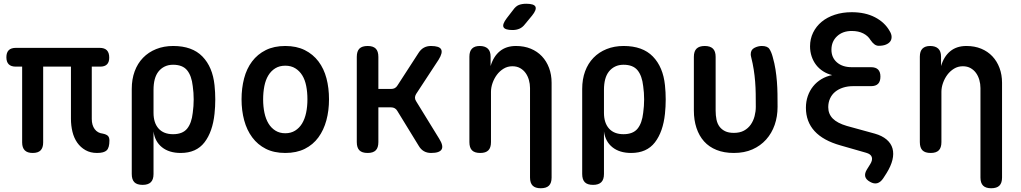

<svg xmlns="http://www.w3.org/2000/svg" viewBox="-20 -805 5440 1023"><path d="M497 10Q462 10 435.5 -5Q409 -20 391.5 -45Q374 -70 366 -103Q358 -136 358 -172V-450H210V-46Q210 -18 196.5 -4Q183 10 154 10Q126 10 112 -4Q98 -18 98 -46V-450H64Q39 -450 26.5 -462.5Q14 -475 14 -500Q14 -525 26.5 -537.5Q39 -550 65 -550H511Q537 -550 549.5 -537Q562 -524 562 -498Q562 -474 550 -462Q538 -450 514 -450H469V-171Q469 -138 484.5 -117Q500 -96 528 -93Q547 -89 555 -81Q563 -73 563 -56Q563 -18 548.5 -4Q534 10 497 10Z M740 180Q710 180 696 166Q682 152 682 122V-331Q682 -383 697.5 -425Q713 -467 742 -497Q771 -527 812 -543.5Q853 -560 903 -560Q1004 -560 1058.5 -504Q1113 -448 1123 -351Q1127 -313 1127 -275Q1127 -237 1123 -199Q1113 -103 1069.5 -46.5Q1026 10 943 10Q881 10 843 -20.5Q805 -51 798 -105V122Q798 152 783.5 166Q769 180 740 180ZM902 -90Q953 -90 977 -119.5Q1001 -149 1007 -204Q1012 -240 1012 -275.5Q1012 -311 1007 -346Q1001 -401 977 -430.5Q953 -460 902 -460Q877 -460 857.5 -450.5Q838 -441 824.5 -424Q811 -407 804.5 -382.5Q798 -358 798 -326V-204Q798 -150 825 -120Q852 -90 902 -90Z M1500 10Q1440 10 1396.5 -12Q1353 -34 1324 -73Q1295 -112 1281 -164Q1267 -216 1267 -276Q1267 -335 1280.5 -387Q1294 -439 1323 -477.5Q1352 -516 1396 -538Q1440 -560 1500 -560Q1560 -560 1604 -538Q1648 -516 1677 -477.5Q1706 -439 1719.5 -387.5Q1733 -336 1733 -276Q1733 -216 1719 -164Q1705 -112 1676.5 -73Q1648 -34 1604 -12Q1560 10 1500 10ZM1500 -95Q1530 -95 1552.5 -109Q1575 -123 1589.5 -147Q1604 -171 1611 -204Q1618 -237 1618 -276Q1618 -314 1611.5 -347Q1605 -380 1590.5 -403.5Q1576 -427 1553.5 -441Q1531 -455 1500 -455Q1469 -455 1446.5 -441Q1424 -427 1409.5 -403Q1395 -379 1388.5 -346Q1382 -313 1382 -275Q1382 -237 1389 -204Q1396 -171 1410.5 -147Q1425 -123 1447.5 -109Q1470 -95 1500 -95Z M1939 10Q1909 10 1895 -4Q1881 -18 1881 -48V-502Q1881 -532 1895 -546Q1909 -560 1939 -560Q1968 -560 1982 -546Q1996 -532 1996 -502V-331H2063Q2075 -331 2083.5 -335.5Q2092 -340 2098 -350L2210 -523Q2222 -542 2238.5 -551Q2255 -560 2276 -560Q2321 -560 2330.5 -542Q2340 -524 2317 -487L2197 -304Q2191 -294 2191 -284.5Q2191 -275 2197 -266L2320 -66Q2344 -28 2333 -9Q2322 10 2277 10Q2255 10 2238.5 0.5Q2222 -9 2211 -28L2097 -214Q2092 -223 2083.5 -228Q2075 -233 2064 -233H1996V-48Q1996 -18 1982 -4Q1968 10 1939 10Z M2596 -316V-48Q2596 -18 2582 -4Q2568 10 2539 10Q2509 10 2495 -4Q2481 -18 2481 -48V-503Q2481 -532 2495 -546Q2509 -560 2536 -560Q2564 -560 2579 -546Q2594 -532 2594 -503V-453Q2609 -504 2643 -532Q2677 -560 2729 -560Q2773 -560 2808 -545.5Q2843 -531 2867.5 -505Q2892 -479 2905.5 -443Q2919 -407 2919 -364V141Q2919 170 2905 184Q2891 198 2861 198Q2832 198 2818 184Q2804 170 2804 141V-336Q2804 -358 2798 -379Q2792 -400 2780.5 -416Q2769 -432 2751.5 -442Q2734 -452 2710 -452Q2684 -452 2663 -439Q2642 -426 2627.5 -406.5Q2613 -387 2604.5 -363Q2596 -339 2596 -316ZM2777 -676Q2764 -659 2747.5 -652Q2731 -645 2711 -645Q2671 -645 2663 -660Q2655 -675 2680 -708L2714 -752Q2728 -772 2744.5 -778.5Q2761 -785 2784 -785Q2826 -785 2833 -769Q2840 -753 2815 -722Z M3140 180Q3110 180 3096 166Q3082 152 3082 122V-331Q3082 -383 3097.5 -425Q3113 -467 3142 -497Q3171 -527 3212 -543.5Q3253 -560 3303 -560Q3404 -560 3458.5 -504Q3513 -448 3523 -351Q3527 -313 3527 -275Q3527 -237 3523 -199Q3513 -103 3469.5 -46.5Q3426 10 3343 10Q3281 10 3243 -20.5Q3205 -51 3198 -105V122Q3198 152 3183.5 166Q3169 180 3140 180ZM3302 -90Q3353 -90 3377 -119.5Q3401 -149 3407 -204Q3412 -240 3412 -275.5Q3412 -311 3407 -346Q3401 -401 3377 -430.5Q3353 -460 3302 -460Q3277 -460 3257.5 -450.5Q3238 -441 3224.5 -424Q3211 -407 3204.5 -382.5Q3198 -358 3198 -326V-204Q3198 -150 3225 -120Q3252 -90 3302 -90Z M3677 -502Q3677 -532 3691.5 -546Q3706 -560 3735 -560Q3764 -560 3778.5 -546Q3793 -532 3793 -502V-216Q3793 -190 3797.5 -168Q3802 -146 3813.5 -130.5Q3825 -115 3843.5 -106Q3862 -97 3890 -97Q3922 -97 3944 -109Q3966 -121 3980 -141Q3994 -161 4000.5 -186Q4007 -211 4007 -236Q4007 -273 4006.5 -305.5Q4006 -338 4003.5 -370Q4001 -402 3996 -434Q3991 -466 3982 -502Q3981 -506 3980.5 -509.5Q3980 -513 3980 -516Q3980 -540 3999.5 -550Q4019 -560 4039 -560Q4069 -560 4079.5 -544Q4090 -528 4097 -502Q4107 -467 4112 -434.5Q4117 -402 4119.5 -370Q4122 -338 4122.5 -305Q4123 -272 4123 -236Q4123 -184 4107.5 -139.5Q4092 -95 4062 -61.5Q4032 -28 3989 -9Q3946 10 3890 10Q3838 10 3798 -6Q3758 -22 3731.5 -51.5Q3705 -81 3691 -123Q3677 -165 3677 -216Z M4618 -592Q4605 -614 4579.5 -627Q4554 -640 4518 -640Q4470 -640 4440 -612Q4410 -584 4410 -540Q4410 -498 4439.5 -472.5Q4469 -447 4518 -447H4621Q4646 -447 4658.5 -434.5Q4671 -422 4671 -397Q4671 -371 4658.5 -358.5Q4646 -346 4621 -346H4525Q4496 -346 4471.5 -338Q4447 -330 4429.5 -315.5Q4412 -301 4402.5 -280Q4393 -259 4393 -234Q4393 -198 4417 -173.5Q4441 -149 4492 -134L4641 -93Q4680 -82 4704 -61.5Q4728 -41 4735.5 -13.5Q4743 14 4735 47Q4727 80 4704 117L4686 145Q4672 166 4654.5 171Q4637 176 4616 164Q4594 152 4590 135.5Q4586 119 4599 98L4617 69Q4630 48 4625 32Q4620 16 4595 9L4459 -30Q4366 -56 4320 -106.5Q4274 -157 4274 -231Q4274 -264 4284 -293Q4294 -322 4312.5 -345Q4331 -368 4357 -383.5Q4383 -399 4414 -405Q4388 -411 4366 -425Q4344 -439 4328.5 -459Q4313 -479 4304.5 -504.5Q4296 -530 4296 -558Q4296 -598 4312.5 -631.5Q4329 -665 4358 -689Q4387 -713 4428 -726.5Q4469 -740 4518 -740Q4590 -740 4642 -713Q4694 -686 4720 -640Q4730 -624 4730.5 -609.5Q4731 -595 4723.5 -584.5Q4716 -574 4700.5 -567.5Q4685 -561 4662 -561Q4650 -561 4639.5 -568.5Q4629 -576 4618 -592Z M4996 -316V-48Q4996 -18 4982 -4Q4968 10 4939 10Q4909 10 4895 -4Q4881 -18 4881 -48V-503Q4881 -532 4895 -546Q4909 -560 4936 -560Q4964 -560 4979 -546Q4994 -532 4994 -503V-453Q5009 -504 5043 -532Q5077 -560 5129 -560Q5173 -560 5208 -545.5Q5243 -531 5267.5 -505Q5292 -479 5305.5 -443Q5319 -407 5319 -364V141Q5319 170 5305 184Q5291 198 5261 198Q5232 198 5218 184Q5204 170 5204 141V-336Q5204 -358 5198 -379Q5192 -400 5180.5 -416Q5169 -432 5151.5 -442Q5134 -452 5110 -452Q5084 -452 5063 -439Q5042 -426 5027.5 -406.5Q5013 -387 5004.5 -363Q4996 -339 4996 -316Z"/></svg>

Font: Maple Mono SemiBold
Style: Regular
Weight: 600
Monospace: yes
Designer: subframe7536
Version: Version 7.000